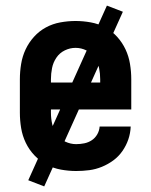

<svg xmlns="http://www.w3.org/2000/svg" viewBox="-20 -603 540 686"><path d="M252 8Q225 8 197.5 3Q170 -2 146 -15Q122 -28 103 -48Q84 -68 72 -93Q60 -118 55.5 -145.5Q51 -173 51 -200V-320Q51 -347 55.5 -374.5Q60 -402 71.5 -426.5Q83 -451 101.5 -471.5Q120 -492 144 -505Q168 -518 195.5 -523Q223 -528 250 -528Q277 -528 304.5 -523Q332 -518 356 -505Q380 -492 398.5 -471.5Q417 -451 428.5 -426.5Q440 -402 444.5 -374.5Q449 -347 449 -320V-212H162V-200Q162 -180 166.5 -159.5Q171 -139 182.5 -122.5Q194 -106 213 -97Q232 -88 252 -88Q267 -88 281.5 -91Q296 -94 308 -102Q320 -110 327.5 -123Q335 -136 336 -151H447Q446 -127 438.5 -105Q431 -83 417.5 -63.5Q404 -44 385 -30Q366 -16 344 -7Q322 2 299 5Q276 8 252 8ZM162 -308H338V-320Q338 -340 334 -360Q330 -380 318.5 -397Q307 -414 288.5 -423Q270 -432 250 -432Q230 -432 211.5 -423Q193 -414 181.5 -397Q170 -380 166 -360Q162 -340 162 -320ZM138 63 81 41 362 -583 419 -561Z"/></svg>

Font: Zed Mono
Style: Bold
Weight: 700
Monospace: yes
Designer: Belleve Invis
Foundry: Belleve Invis
Version: Version 1.0.0; ttfautohint (v1.8.4)